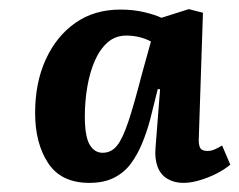

<svg xmlns="http://www.w3.org/2000/svg" viewBox="-20 -763 525 421"><path d="M416 -463Q415 -447 418.5 -439.5Q422 -432 435 -432Q443 -432 451 -435.5Q459 -439 467 -444L485 -402Q472 -391 454 -382Q436 -373 417 -367.5Q398 -362 382 -362Q362 -362 347 -371Q332 -380 325.5 -397.5Q319 -415 321 -439L331 -567L326 -568L309 -500Q302 -474 292 -449.5Q282 -425 267.5 -405Q253 -385 230.5 -373.5Q208 -362 176 -362Q114 -362 85.5 -405.5Q57 -449 57 -515Q57 -582 80.5 -633Q104 -684 145.5 -713Q187 -742 244 -742Q272 -742 295.5 -736.5Q319 -731 334 -724L394 -743L425 -735ZM205 -428Q224 -428 236.5 -443.5Q249 -459 261.5 -496.5Q274 -534 291 -600L311 -672Q300 -678 286 -681.5Q272 -685 257 -685Q233 -685 216 -670Q199 -655 188 -630Q177 -605 171.5 -573Q166 -541 166 -508Q166 -464 176.5 -446Q187 -428 205 -428Z"/></svg>

Font: Literata
Style: Bold Italic
Weight: 700
Italic angle: -2°
Designer: Latin by Veronika Burian and Jose Scaglione. Greek by Irene Vlachou. Cyrillic by Vera Evstafieva
Foundry: TypeTogether
Version: Version 3.103;gftools[0.9.29]